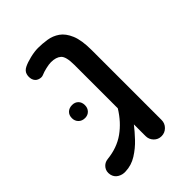

<svg xmlns="http://www.w3.org/2000/svg" viewBox="-181 -679 769 769"><g transform="rotate(-45 203.5 -295.0)"><path d="M73 3Q55 4 40 -5Q25 -14 21 -32Q17 -52 28 -66.5Q39 -81 58 -83Q116 -89 158 -119Q200 -149 230 -198V-444Q230 -491 215 -504.5Q200 -518 171 -518Q160 -518 142.5 -514Q125 -510 111 -504Q101 -500 87.5 -505Q74 -510 69 -525Q65 -539 69 -553Q73 -567 89 -575Q105 -583 130 -589Q155 -595 175 -595Q199 -595 225 -591Q251 -587 272.5 -572Q294 -557 307.5 -525Q321 -493 321 -437V-41Q321 -22 307.5 -8.5Q294 5 275 5Q256 5 243 -8.5Q230 -22 230 -41V-107Q213 -85 189.5 -60Q166 -35 136.5 -16.5Q107 2 73 3ZM110 -263Q93 -263 82.5 -273.5Q72 -284 72 -300Q72 -317 82.5 -327Q93 -337 110 -337Q126 -337 136 -327Q146 -317 146 -300Q146 -284 136 -273.5Q126 -263 110 -263Z"/></g></svg>

Font: Varela Round
Style: Regular
Weight: 400
Designer: Joe Prince, Avraham Cornfeld
Foundry: Joe Prince, Avraham Cornfeld
Version: Version 3.010; ttfautohint (v1.8.4.7-5d5b)